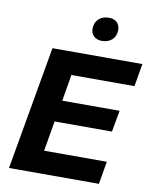

<svg xmlns="http://www.w3.org/2000/svg" viewBox="-95 -951 818 1022"><g transform="rotate(10 314.0 -440.0)"><path d="M25 0 142 -668H628L607 -545H266L242 -402H552L531 -286H221L193 -123H532L511 0ZM394 -752Q365 -752 349.5 -768Q334 -784 334 -807Q334 -840 355 -860Q376 -880 410 -880Q440 -880 455 -864Q470 -848 470 -824Q470 -791 449 -771.5Q428 -752 394 -752Z"/></g></svg>

Font: Gantari
Style: Bold Italic
Weight: 700
Italic angle: -10°
Designer: Anugrah Pasau
Foundry: Lafontype
Version: Version 1.000; ttfautohint (v1.8.4.7-5d5b)